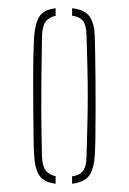

<svg xmlns="http://www.w3.org/2000/svg" viewBox="-20 -824 312 466"><path d="M63 -445Q62 -460 61.5 -489.8Q61 -519.5 60.8 -556.2Q60.5 -593 60.5 -629.2Q60.5 -665.5 61.2 -694.5Q62 -723.5 63 -737Q65.5 -768 75.8 -784.2Q86 -800.5 115 -804V-785.5Q99.5 -782.5 91.2 -772Q83 -761.5 82 -738Q81 -680 80.5 -636.8Q80 -593.5 80.2 -549Q80.5 -504.5 82 -443Q83 -420.5 91.2 -410Q99.5 -399.5 115 -396.5V-378Q87.5 -381.5 76.2 -397.2Q65 -413 63 -445ZM155 -378V-396Q173.5 -398.5 181.5 -409.2Q189.5 -420 190 -443Q191.5 -489 192.2 -525Q193 -561 193 -593.2Q193 -625.5 192.2 -660.2Q191.5 -695 190 -739Q189.5 -762.5 181.5 -773Q173.5 -783.5 155 -786V-804Q186 -800.5 197.5 -783.8Q209 -767 210 -737Q210.5 -723.5 211 -694.5Q211.5 -665.5 211.8 -629.2Q212 -593 212 -556.2Q212 -519.5 211.5 -489.8Q211 -460 210 -445Q208 -415 197 -398.5Q186 -382 155 -378Z"/></svg>

Font: Big Shoulders Stencil Display Thin
Style: Regular
Weight: 100
Designer: Patric King
Foundry: XO Type Co
Version: Version 1.000